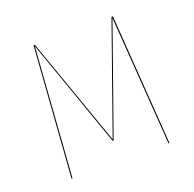

<svg xmlns="http://www.w3.org/2000/svg" viewBox="-98 -617 724 718"><g transform="rotate(-20 264.0 -258.5)"><path d="M422.4 -517.1 459 0H455.1L420.9 -478Q420.4 -487.3 418.5 -511.7L266.1 -80.1H262.2L109.9 -512.2Q107.9 -482.9 107.4 -478L73.2 0H69.3L106.4 -517.1H111.8L264.2 -85.4L416.5 -517.1Z"/></g></svg>

Font: Fira Sans Compressed Four
Style: Regular
Weight: 100
Width: 1
Designer: Carrois Corporate & Edenspiekermann AG
Foundry: Carrois Corporate GbR & Edenspiekermann AG
Version: Version 4.203;PS 004.203;hotconv 1.0.88;makeotf.lib2.5.64775